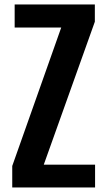

<svg xmlns="http://www.w3.org/2000/svg" viewBox="-20 -830 465 850"><path d="M34.2 0V-95.2L251 -708H44.9V-810.1H399.9V-733.9L173.8 -101.1H400.9V0Z"/></svg>

Font: Oswald Medium
Style: Regular
Weight: 500
Designer: Vernon Adams
Foundry: Vernon Adams
Version: Version 4.103